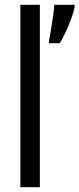

<svg xmlns="http://www.w3.org/2000/svg" viewBox="-20 -780 331 800"><path d="M146 0H65V-760H146ZM291 -750Q287 -729 276 -700Q265 -671 252.5 -644Q240 -617 229 -600H184V-611Q186 -619 189.5 -638.5Q193 -658 196.5 -681.5Q200 -705 203 -726.5Q206 -748 206 -760H291Z"/></svg>

Font: Noto Sans Sinhala UI ExtraCondensed
Style: Regular
Weight: 400
Width: 2
Designer: Jelle Bosma - Monotype Design Team
Foundry: Monotype Imaging Inc.
Version: Version 2.006; ttfautohint (v1.8.4.7-5d5b)